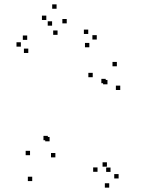

<svg xmlns="http://www.w3.org/2000/svg" viewBox="-20 -807 660 879"><path d="M523 10V-10H503V10ZM469.5 -44V-64H449.5V-44ZM486 -20V-40H466V-20ZM530.5 -395V-415H510.5V-395ZM515 -503.5V-523.5H495V-503.5ZM404.5 -453.5V-473.5H384.5V-453.5ZM207 -160V-180H187V-160ZM199 -165V-185H179V-165ZM285.5 -700V-720H265.5V-700ZM239 -767V-787H219V-767ZM192 -715.5V-735.5H172V-715.5ZM243.5 -647.5V-667.5H223.5V-647.5ZM218.5 -689.5V-709.5H198.5V-689.5ZM117.5 -96.5V-116.5H97.5V-96.5ZM127.5 22V2H107.5V22ZM233.5 -86.5V-106.5H213.5V-86.5ZM464 -426V-446H444V-426ZM472 -421V-441H452V-421ZM426.5 -20.5V-40.5H406.5V-20.5ZM480 52V32H460V52ZM389 -590.5V-610.5H369V-590.5ZM423 -626V-646H403V-626ZM384 -651.5V-671.5H364V-651.5ZM104.5 -624.5V-644.5H84.5V-624.5ZM75.5 -593.5V-613.5H55.5V-593.5ZM109.5 -564.5V-584.5H89.5V-564.5Z"/></svg>

Font: Monaspace Radon Dots Var
Style: Regular
Weight: 400
Designer: Riley Cran and the Lettermatic Team
Version: Version 1.100 (Monaspace Radon Dots)